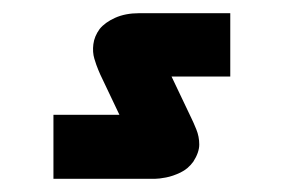

<svg xmlns="http://www.w3.org/2000/svg" viewBox="-20 -532 430 291"><path d="M61 -261V-358H161L132 -419Q132 -419 129 -426Q126 -433 123 -443Q120 -453 121.5 -465Q123 -477 131 -488Q139 -498 154.5 -505Q170 -512 191 -512H329V-416H240L270 -353Q273 -347 277.5 -336Q282 -325 282 -313Q282 -301 273 -287Q265 -276 253.5 -270.5Q242 -265 231.5 -263Q221 -261 215 -261Z"/></svg>

Font: Mada Medium
Style: Regular
Weight: 500
Designer: Khaled Hosny
Version: Version 1.5